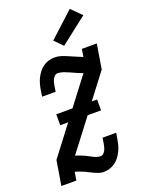

<svg xmlns="http://www.w3.org/2000/svg" viewBox="-181 -1068 863 1158"><g transform="rotate(-20 251.0 -489.5)"><path d="M277 8Q262 8 248 3.5Q234 -1 221 -7Q208 -13 195.5 -19.5Q183 -26 170.5 -32Q158 -38 144.5 -42.5Q131 -47 117 -52L112 -53L103 0H7L33 -158L177 -347H126V-417H230L365 -594Q346 -601 328 -609Q310 -617 292.5 -625Q275 -633 256 -640Q237 -647 217 -647Q207 -647 199 -639.5Q191 -632 186.5 -623Q182 -614 179.5 -604.5Q177 -595 175 -585L169 -546H82L88 -585Q91 -604 96 -622.5Q101 -641 109.5 -658.5Q118 -676 130.5 -692.5Q143 -709 159.5 -720.5Q176 -732 195 -737.5Q214 -743 233 -743Q255 -743 276 -736Q297 -729 317.5 -720Q338 -711 358 -702.5Q378 -694 398 -686L406 -735H502L476 -577L354 -417H388V-347H302L147 -144L151 -143Q163 -139 175 -134.5Q187 -130 198.5 -125Q210 -120 221 -114Q232 -108 243.5 -102Q255 -96 267 -92Q279 -88 292 -88Q302 -88 310 -95.5Q318 -103 322.5 -112Q327 -121 329.5 -130.5Q332 -140 334 -150L340 -189H428L421 -150Q418 -131 413 -112.5Q408 -94 399.5 -76.5Q391 -59 378.5 -42.5Q366 -26 349.5 -14.5Q333 -3 314 2.5Q295 8 277 8ZM312 -789 261 -841 420 -987 484 -923Z"/></g></svg>

Font: Iosevka Gothic
Style: Bold Italic
Weight: 700
Italic angle: -9°
Monospace: yes
Designer: Belleve Invis
Foundry: Belleve Invis
Version: Version 15.5.1; ttfautohint (v1.8.4)